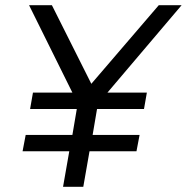

<svg xmlns="http://www.w3.org/2000/svg" viewBox="-20 -720 720 740"><path d="M223 0H301L325 -137H506L518 -200H337L354 -300H535L546 -363H394L680 -700H592L332 -397L180 -700H92L259 -363H107L96 -300H276L259 -200H79L67 -137H247Z"/></svg>

Font: Uncut Sans
Style: Italic
Weight: 400
Italic angle: -10°
Designer: Kasper Nordkvist
Foundry: Uncut Type
Version: Version 1.111;FEAKit 1.0